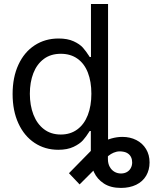

<svg xmlns="http://www.w3.org/2000/svg" viewBox="-20 -727 757 946"><path d="M511.7 -116V56.6Q511.7 79.1 520.7 95.1Q529.7 111.2 544.2 119.5Q558.7 127.8 576 127.8Q592.2 127.8 604.8 120.9Q617.4 114 624.3 101.3Q631.2 88.7 631.2 73.2Q631.2 58.7 625.7 47.3Q620.2 35.9 609.5 28.8Q598.8 21.8 584.3 20Q568.4 17.3 553.9 20.7Q539.4 24.2 526.8 31.9Q514.2 39.7 502.8 51.1L372.2 181.6L319.8 126.4L428.2 15.9Q450.3 -6.6 476.2 -21.9Q502.1 -37.3 529.4 -44.9Q556.6 -52.5 582.9 -52.5Q621.2 -52.5 651.8 -36.9Q682.3 -21.4 699.6 7.3Q716.9 35.9 716.9 73.2Q716.9 110.5 699.9 139.2Q683 167.8 650.9 183.4Q618.8 198.9 576 198.9Q524.9 198.9 491.7 177.1Q458.6 155.4 443 121.2Q427.5 87 427.5 48.3V-116ZM42.1 -263.8Q42.1 -346.3 70.8 -408.3Q99.4 -470.3 150.9 -503.8Q202.3 -537.3 268.6 -537.3Q312.8 -537.3 342.9 -523.5Q372.9 -509.7 388.5 -492.1Q404 -474.4 418.5 -451.7Q419.5 -449.9 420.2 -448.9Q420.9 -447.9 422 -446.1H428.2V-707.2H512.4V0H430.9V-81.5H422Q420.6 -78.7 419.2 -77.3Q404.7 -53.9 388.8 -35.9Q372.9 -18 342.4 -3.5Q311.8 11 267.3 11Q201.7 11 150.6 -22.8Q99.4 -56.6 70.8 -118.8Q42.1 -180.9 42.1 -263.8ZM430.2 -265.2Q430.2 -324.6 413 -369.1Q395.7 -413.7 361.7 -437.8Q327.7 -462 279.7 -462Q230 -462 195.8 -436.5Q161.6 -410.9 144.3 -366.4Q127.1 -321.8 127.1 -265.2Q127.1 -207.9 144.7 -162.3Q162.3 -116.7 196.5 -90.5Q230.7 -64.2 279.7 -64.2Q327 -64.2 361 -89.4Q395 -114.6 412.6 -160Q430.2 -205.5 430.2 -265.2Z"/></svg>

Font: Pretendard Variable
Style: Regular
Weight: 400
Designer: Base glyphs from Inter by Rasmus Andersson; Hangul glyphs from Noto Sans CJK(Source Han Sans) by Jang Soo-young and Kang
Foundry: Kil Hyung-jin
Version: Version 1.100;FEAKit 1.0